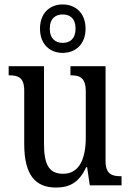

<svg xmlns="http://www.w3.org/2000/svg" viewBox="-20 -834 588 864"><path d="M262 -596C319 -596 365 -634 365 -705C365 -776 319 -814 262 -814C205 -814 160 -776 160 -705C160 -634 205 -596 262 -596ZM262 -641C231 -641 204 -659 204 -705C204 -752 231 -769 262 -769C294 -769 320 -752 320 -705C320 -659 294 -641 262 -641ZM232 10C290 10 335 -10 368 -82H372L384 0H527V-41H523C486 -41 455 -49 455 -109V-536H297V-495H300C337 -495 366 -486 366 -422V-215C366 -118 336 -52 264 -52C197 -52 178 -99 178 -189V-536H19V-495H23C60 -495 89 -486 89 -427V-186C89 -48 138 10 232 10Z"/></svg>

Font: Noto Serif Sinhala Condensed
Style: Regular
Weight: 400
Width: 3
Designer: Jelle Bosma - Monotype Design Team
Foundry: Monotype Imaging Inc.
Version: Version 2.007